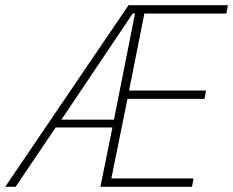

<svg xmlns="http://www.w3.org/2000/svg" viewBox="-49 -718 896 738"><path d="M383 -228H165L11 0H-29L445 -698H827L821 -666H506L447 -370H743L737 -338H441L379 -32H695L689 0H337ZM461 -666 187 -258H389L470 -666Z"/></svg>

Font: IBM Plex Sans Cond ExtLt
Style: Italic
Weight: 200
Width: 3
Italic angle: -11°
Designer: Mike Abbink, Paul van der Laan, Pieter van Rosmalen
Foundry: Bold Monday
Version: Version 1.3